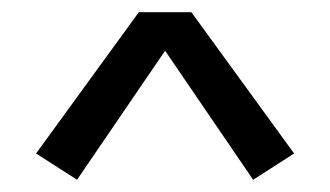

<svg xmlns="http://www.w3.org/2000/svg" viewBox="-20 -744 540 314"><path d="M106 -450 39 -493 207 -724H293L461 -493L394 -450L250 -661Z"/></svg>

Font: Iosevka Custom
Style: Regular
Weight: 400
Monospace: yes
Designer: Belleve Invis
Foundry: Belleve Invis
Version: Version 32.5.0; ttfautohint (v1.8.4)